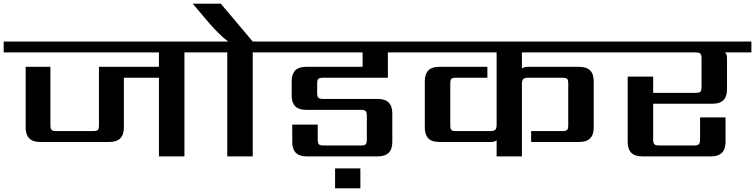

<svg xmlns="http://www.w3.org/2000/svg" viewBox="-40 -847 4090 1040"><path d="M1095 -622V-563H959V0H821V-426H631V-156Q631 -78 553 -78H177Q99 -78 99 -156V-485H233V-169Q233 -150 239.5 -143.5Q246 -137 265 -137H464Q484 -137 490 -143.5Q496 -150 496 -169V-485H821V-563H-20V-622Z M1465 -622V-563H1329V0H1191V-563H1055V-622H1196Q1145 -661 1092 -723L1004 -827H1156L1329 -622Z M1775 173V65H1912V173ZM2061 -426H1710Q1691 -426 1684.5 -420Q1678 -414 1678 -394V-343Q1678 -324 1684.5 -317.5Q1691 -311 1710 -311H2007Q2085 -311 2085 -233V-78Q2085 0 2007 0H1620Q1543 0 1543 -78V-172H1681V-91Q1681 -72 1687 -65.5Q1693 -59 1713 -59H1915Q1935 -59 1941 -65.5Q1947 -72 1947 -91V-219Q1947 -239 1940.5 -245.5Q1934 -252 1915 -252H1617Q1540 -252 1540 -329V-407Q1540 -485 1617 -485H1924V-563H1425V-622H2196V-563H2061Z M3281 -563H2787V-476Q2798 -485 2819 -485H3098Q3176 -485 3176 -407V-156Q3176 -78 3098 -78H2837V-137H3006Q3026 -137 3032 -143.5Q3038 -150 3038 -169V-394Q3038 -414 3032 -420Q3026 -426 3006 -426H2821Q2802 -426 2794.5 -419Q2787 -412 2787 -392V0H2650V-87Q2640 -78 2618 -78H2338Q2261 -78 2261 -156V-407Q2261 -485 2338 -485H2600V-426H2430Q2411 -426 2405 -420Q2399 -414 2399 -394V-169Q2399 -149 2405 -143Q2411 -137 2430 -137H2616Q2636 -137 2643 -144.5Q2650 -152 2650 -171V-563H2156V-622H3281Z M4030 -622V-563H3886Q3898 -556 3898 -532V-363Q3898 -285 3820 -285H3498V-91Q3498 -72 3504.5 -65.5Q3511 -59 3530 -59H3720Q3739 -59 3745.5 -65.5Q3752 -72 3752 -91V-211H3890V-78Q3890 0 3812 0H3438Q3360 0 3360 -78V-432H3498V-344H3728Q3747 -344 3753.5 -350Q3760 -356 3760 -376V-531Q3760 -550 3753.5 -556.5Q3747 -563 3728 -563H3241V-622Z"/></svg>

Font: Sarpanch SemiBold
Style: Regular
Weight: 600
Designer: Manushi Parikh (Devanagari and Latin), Jyotish Sonowal (Devanagari)
Foundry: Indian Type Foundry
Version: Version 2.004;PS 1.0;hotconv 1.0.78;makeotf.lib2.5.61930; tt